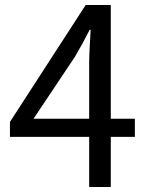

<svg xmlns="http://www.w3.org/2000/svg" viewBox="-20 -753 595 773"><path d="M115 -275 282 -525C303 -561 323 -597 341 -633H345C343 -595 339 -536 339 -500V-275ZM523 -275H426V-733H325L20 -262V-202H339V0H426V-202H523Z"/></svg>

Font: Noto Sans CJK TC Regular
Style: Regular
Weight: 400
Designer: Ryoko NISHIZUKA (kana & ideographs); Paul D. Hunt (Latin, Greek & Cyrillic); Wenlong ZHANG (bopomofo); Sandoll Communica
Foundry: Adobe Systems Incorporated
Version: Version 1.001;PS 1.001;hotconv 1.0.78;makeotf.lib2.5.61930